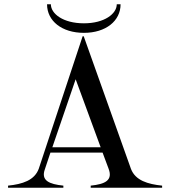

<svg xmlns="http://www.w3.org/2000/svg" viewBox="-20 -886 803 906"><path d="M18 -10V0H279V-10C212 -17 172 -34 192 -88L218 -166H464L492 -91C514 -35 476 -17 408 -10V0H745V-10C678 -17 619 -34 598 -89L375 -715H370L163 -90C143 -35 86 -17 18 -10ZM227 -191 337 -512 455 -191ZM220 -866H202C202 -787 272 -731 376 -731C479 -731 549 -787 549 -866H531C531 -821 473 -776 376 -776C278 -776 220 -821 220 -866Z"/></svg>

Font: Sprat
Style: Regular
Weight: 400
Designer: Ethan Nakache
Foundry: Collletttivo
Version: Version 2.000;Glyphs 3.2 (3217)